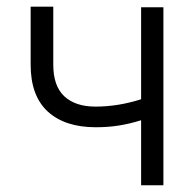

<svg xmlns="http://www.w3.org/2000/svg" viewBox="-20 -552 579 572"><path d="M466.8 0H400.4V-193.8Q366.2 -183.1 334 -178Q301.8 -172.9 265.6 -172.9Q173.3 -172.9 122.3 -219.7Q71.3 -266.6 71.3 -359.4V-532.2H138.7V-359.4Q138.7 -295.9 171.6 -265.1Q204.6 -234.4 264.6 -234.4Q331.5 -234.4 400.4 -256.3V-530.3H466.8Z"/></svg>

Font: Pretendard Std Light
Style: Regular
Weight: 300
Designer: Base glyphs from Inter by Rasmus Andersson; Hangeul glyphs from Noto Sans CJK(Source Han Sans) by Jang Soo-young and Kan
Foundry: Kil Hyung-jin
Version: Version 1.309